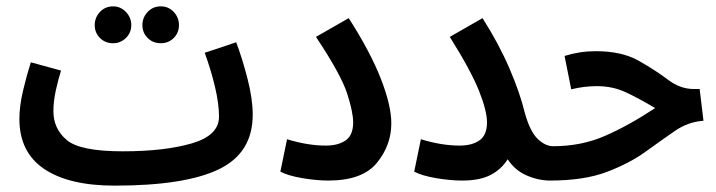

<svg xmlns="http://www.w3.org/2000/svg" viewBox="-20 -563 2253 604"><path d="M340 21Q562 21 668.5 -30.5Q775 -82 775 -202Q775 -252 758.5 -316Q742 -380 723 -430L624 -397Q644 -342 656.5 -289Q669 -236 669 -196Q669 -137 583.5 -112Q498 -87 366 -87ZM341 21 386 -10 366 -87Q232 -87 190 -122.5Q148 -158 148 -213Q148 -245 156 -280.5Q164 -316 172 -341L77 -367Q65 -330 53 -280Q41 -230 41 -189Q41 -84 119 -31.5Q197 21 341 21ZM486 -427Q510 -427 526.5 -443.5Q543 -460 543 -484Q543 -508 526.5 -525.5Q510 -543 486 -543Q461 -543 444.5 -525.5Q428 -508 428 -484Q428 -460 444.5 -443.5Q461 -427 486 -427ZM336 -427Q359 -427 376 -443.5Q393 -460 393 -484Q393 -508 376 -525.5Q359 -543 336 -543Q311 -543 294.5 -525.5Q278 -508 278 -484Q278 -460 294.5 -443.5Q311 -427 336 -427Z M862 -23Q887 -10 931.5 -2.5Q976 5 1013 5Q1120 5 1165.5 -50.5Q1211 -106 1211 -175Q1211 -231 1178 -315.5Q1145 -400 1077 -506L974 -447Q1053 -328 1072 -269Q1091 -210 1091 -178Q1091 -138 1067.5 -121.5Q1044 -105 1005 -105Q948 -105 883 -125Z M1774 -51Q1774 -73 1761 -88Q1748 -103 1721 -103Q1695 -103 1671 -126.5Q1647 -150 1631 -208Q1616 -270 1583 -347Q1550 -424 1498 -506L1395 -447Q1462 -340 1487 -277Q1512 -214 1512 -178Q1512 -138 1488.5 -121.5Q1465 -105 1426 -105Q1369 -105 1304 -125L1283 -23Q1308 -10 1352.5 -2.5Q1397 5 1434 5Q1490 5 1524 -13Q1558 -31 1577 -62Q1600 -27 1637 -11Q1674 5 1711 5Q1774 5 1774 -51Z M1710 5Q1817 5 1888.5 -22Q1960 -49 2010.5 -85.5Q2061 -122 2103 -151Q2145 -180 2193 -183L2181 -283H2162Q2120 -283 2081 -312.5Q2042 -342 1989 -372Q1936 -402 1854 -402Q1804 -402 1756 -387L1777 -282Q1817 -292 1858 -292Q1907 -292 1948 -273Q1989 -254 2041 -223Q1956 -167 1882 -135Q1808 -103 1719 -103Z"/></svg>

Font: Noto Sans Arabic UI ExtraCondensed Semi
Style: Regular
Weight: 600
Width: 3
Designer: Nadine Chahine - Monotype Design Team
Foundry: Monotype Imaging Inc.
Version: Version 1.900